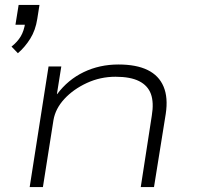

<svg xmlns="http://www.w3.org/2000/svg" viewBox="-20 -763 803 783"><path d="M53 -546 27 -573Q51 -592 64.5 -614.5Q78 -637 83 -671L86 -662H43L56 -743H141L132 -686Q125 -640 103.5 -605.5Q82 -571 53 -546ZM101 0 178 -492H230L212 -379H213Q257 -438 321.5 -469Q386 -500 463 -500Q536 -500 582 -477.5Q628 -455 647 -410Q666 -365 656 -299L608 0H554L599 -291Q608 -345 595.5 -379.5Q583 -414 547.5 -432Q512 -450 451 -450Q389 -450 334 -424.5Q279 -399 242.5 -359.5Q206 -320 198 -273L155 0Z"/></svg>

Font: Nunito Sans 7pt Expanded ExtraLight
Style: Italic
Weight: 250
Width: 7
Italic angle: -9°
Designer: Vernon Adams
Foundry: Vernon Adams
Version: Version 3.101;gftools[0.9.27]